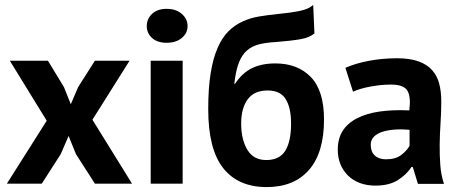

<svg xmlns="http://www.w3.org/2000/svg" viewBox="-20 -747 1867 781"><path d="M8 0ZM170 -256 20 -500H175L240 -393L268 -323L298 -393L366 -500H507L356 -260L517 0H366L289 -120L259 -194L227 -120L150 0H8Z M577 0ZM593 -500H723V0H593ZM577 -641Q577 -670 598.5 -690.5Q620 -711 658 -711Q696 -711 719.5 -690.5Q743 -670 743 -641Q743 -612 719.5 -592.5Q696 -573 658 -573Q620 -573 598.5 -592.5Q577 -612 577 -641Z M936 -406Q965 -450 1004.5 -469.5Q1044 -489 1100 -489Q1191 -489 1244.5 -433.5Q1298 -378 1298 -261Q1298 -126 1237 -56Q1176 14 1065 14Q949 14 888 -63Q827 -140 827 -303Q827 -389 837 -450Q847 -511 865.5 -553Q884 -595 909.5 -620Q935 -645 966.5 -659.5Q998 -674 1034 -680Q1070 -686 1110 -690Q1162 -695 1199 -702.5Q1236 -710 1254 -727L1259 -611Q1239 -594 1202 -587.5Q1165 -581 1102 -576Q1064 -574 1035 -567Q1006 -560 985 -542Q964 -524 951.5 -491.5Q939 -459 933 -406ZM961 -244Q961 -180 986 -138Q1011 -96 1063 -96Q1117 -96 1140.5 -134Q1164 -172 1164 -244Q1164 -309 1142 -344Q1120 -379 1069 -379Q1014 -379 987.5 -343Q961 -307 961 -244Z M1354 0ZM1385 -471Q1425 -489 1480 -499.5Q1535 -510 1595 -510Q1647 -510 1682 -497.5Q1717 -485 1737.5 -462Q1758 -439 1766.5 -407Q1775 -375 1775 -335Q1775 -291 1772 -246.5Q1769 -202 1768.5 -159Q1768 -116 1771 -75.5Q1774 -35 1786 1H1680L1659 -68H1654Q1634 -37 1598.5 -14.5Q1563 8 1507 8Q1472 8 1444 -2.5Q1416 -13 1396 -32.5Q1376 -52 1365 -78.5Q1354 -105 1354 -138Q1354 -184 1374.5 -215.5Q1395 -247 1433.5 -266.5Q1472 -286 1525.5 -293.5Q1579 -301 1645 -298Q1652 -354 1637 -378.5Q1622 -403 1570 -403Q1531 -403 1487.5 -395Q1444 -387 1416 -374ZM1550 -99Q1589 -99 1612 -116.5Q1635 -134 1646 -154V-219Q1615 -222 1586.5 -220Q1558 -218 1536 -211Q1514 -204 1501 -191Q1488 -178 1488 -158Q1488 -130 1504.5 -114.5Q1521 -99 1550 -99Z"/></svg>

Font: PT Sans
Style: Bold
Weight: 700
Version: Version 2.003W OFL; ttfautohint (v1.6)